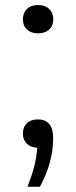

<svg xmlns="http://www.w3.org/2000/svg" viewBox="-20 -568 296 746"><path d="M87 157.5Q103 116 112.8 79.2Q122.5 42.5 124.5 6Q99 5 84 -10Q69 -25 69 -49Q69 -74 84.2 -89Q99.5 -104 126.5 -104Q186.5 -104 186.5 -31.5Q186.5 20.5 172 69Q157.5 117.5 135 157.5ZM128 -438.5Q101 -438.5 85 -453Q69 -467.5 69 -493Q69 -518 84.8 -533.2Q100.5 -548.5 128 -548.5Q155 -548.5 171 -533.2Q187 -518 187 -493Q187 -468 171 -453.2Q155 -438.5 128 -438.5Z"/></svg>

Font: Encode Sans Expanded
Style: Regular
Weight: 400
Width: 7
Designer: Multiple Designers
Foundry: Impallari Type
Version: Version 3.000; ttfautohint (v1.8.3) -l 8 -r 50 -G 200 -x 14 